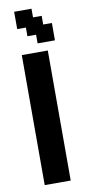

<svg xmlns="http://www.w3.org/2000/svg" viewBox="-86 -775 357 808"><g transform="rotate(-10 92.5 -370.5)"><path d="M148.1 -666.7H185.2V-592.6H111.1V-629.6H74.1V-666.7H37V-740.7H111.1V-703.7H148.1ZM37 -555.6H148.1V0H37Z"/></g></svg>

Font: Jersey 15
Style: Regular
Weight: 400
Designer: Sarah Cadigan-Fried
Version: Version 1.001; ttfautohint (v1.8.4.7-5d5b)